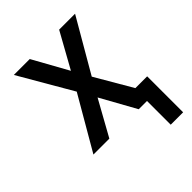

<svg xmlns="http://www.w3.org/2000/svg" viewBox="-194 -626 887 887"><g transform="rotate(-45 250.0 -182.5)"><path d="M400 155V0H346L250 -173L154 0H50L201 -260L50 -520H154L250 -347L346 -520H450L299 -260L404 -80H481V155Z"/></g></svg>

Font: Iosevka SS10 Medium
Style: Regular
Weight: 500
Monospace: yes
Designer: Belleve Invis
Foundry: Belleve Invis
Version: Version 28.0.6; ttfautohint (v1.8.4)